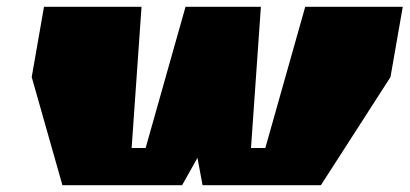

<svg xmlns="http://www.w3.org/2000/svg" viewBox="-20 -543 1201 563"><path d="M163 0 73 -317 109 -523H395L366 -109H407L524 -523H745L716 -109H758L875 -523H1161L1125 -317L921 0H574L559 -80L514 0Z"/></svg>

Font: Tomorrow ExtraBold
Style: Italic
Weight: 800
Italic angle: -10°
Designer: Tony de Marco, Monica Rizzolli
Foundry: Just in Type
Version: Version 2.002